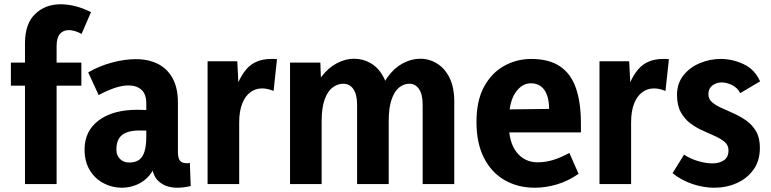

<svg xmlns="http://www.w3.org/2000/svg" viewBox="-20 -862 3611 899"><path d="M97 0V-659Q97 -751 144.5 -796.5Q192 -842 264 -842Q297 -842 333 -833Q369 -824 406 -805L362 -703Q346 -712 331 -716.5Q316 -721 302 -721Q276 -721 260.5 -703Q245 -685 245 -646V0ZM31 -461V-569H361V-461Z M689 -114H713Q704 -69 679 -40Q654 -11 620 3Q586 17 550 17Q505 17 465 -4Q425 -25 400.5 -65Q376 -105 376 -162Q376 -249 442.5 -298.5Q509 -348 623 -348Q643 -348 675.5 -346.5Q708 -345 731 -340V-244Q706 -248 683.5 -249.5Q661 -251 632 -251Q596 -251 572 -241.5Q548 -232 536.5 -212.5Q525 -193 525 -162Q525 -134 542 -117.5Q559 -101 584 -101Q613 -101 630.5 -113Q648 -125 656.5 -152Q665 -179 665 -223V-377Q665 -422 642 -442Q619 -462 581 -462Q551 -462 515 -449.5Q479 -437 442 -417L393 -523Q442 -552 502 -568.5Q562 -585 616 -585Q676 -585 720 -562.5Q764 -540 788.5 -495Q813 -450 813 -382V-151Q813 -123 822 -110.5Q831 -98 853 -98Q856 -98 860.5 -98Q865 -98 869 -99L873 9Q857 13 840.5 15Q824 17 810 17Q756 17 722.5 -13.5Q689 -44 689 -114Z M952 0V-575H1091L1100 -398H1070Q1091 -487 1132.5 -536.5Q1174 -586 1250 -586Q1257 -586 1263.5 -586Q1270 -586 1277 -585L1261 -436Q1233 -448 1207 -448Q1176 -448 1151.5 -429.5Q1127 -411 1113.5 -375.5Q1100 -340 1100 -289V0Z M2107 0H1959V-372Q1959 -420 1942 -445Q1925 -470 1897 -470Q1871 -470 1849 -452.5Q1827 -435 1813.5 -396Q1800 -357 1800 -294V0H1652V-372Q1652 -420 1634.5 -445Q1617 -470 1587 -470Q1561 -470 1537.5 -452.5Q1514 -435 1500 -396Q1486 -357 1486 -294V0H1338V-569H1480L1486 -398H1438Q1453 -460 1484.5 -502Q1516 -544 1556.5 -565.5Q1597 -587 1637 -587Q1680 -587 1716 -566Q1752 -545 1775 -502.5Q1798 -460 1800 -397H1750Q1765 -460 1795.5 -502Q1826 -544 1866 -565.5Q1906 -587 1948 -587Q1990 -587 2026.5 -564.5Q2063 -542 2085 -497.5Q2107 -453 2107 -386Z M2484 17Q2405 17 2343 -18.5Q2281 -54 2246 -123Q2211 -192 2211 -291Q2211 -391 2246.5 -456Q2282 -521 2340.5 -553.5Q2399 -586 2467 -586Q2551 -586 2602.5 -551Q2654 -516 2677 -448.5Q2700 -381 2700 -285V-242H2294L2296 -349L2551 -352Q2551 -382 2545 -404.5Q2539 -427 2528 -442Q2517 -457 2501.5 -464.5Q2486 -472 2466 -472Q2422 -472 2392 -426Q2362 -380 2362 -286Q2362 -195 2399.5 -148.5Q2437 -102 2497 -102Q2534 -102 2570 -113Q2606 -124 2646 -146L2689 -48Q2640 -14 2587.5 1.5Q2535 17 2484 17Z M2787 0V-575H2926L2935 -398H2905Q2926 -487 2967.5 -536.5Q3009 -586 3085 -586Q3092 -586 3098.5 -586Q3105 -586 3112 -585L3096 -436Q3068 -448 3042 -448Q3011 -448 2986.5 -429.5Q2962 -411 2948.5 -375.5Q2935 -340 2935 -289V0Z M3324 17Q3275 17 3223.5 0Q3172 -17 3129 -51L3183 -138Q3211 -119 3247.5 -108Q3284 -97 3316 -97Q3348 -97 3369.5 -111.5Q3391 -126 3391 -158Q3391 -182 3373.5 -197Q3356 -212 3328.5 -224.5Q3301 -237 3270.5 -250.5Q3240 -264 3212.5 -284.5Q3185 -305 3167.5 -337Q3150 -369 3150 -418Q3150 -471 3179.5 -508.5Q3209 -546 3256 -566Q3303 -586 3354 -586Q3410 -586 3462 -561.5Q3514 -537 3539 -481L3446 -426Q3433 -451 3408 -463.5Q3383 -476 3359 -476Q3343 -476 3328.5 -469.5Q3314 -463 3305.5 -451Q3297 -439 3297 -420Q3297 -398 3314.5 -383Q3332 -368 3359.5 -356Q3387 -344 3417.5 -330Q3448 -316 3475.5 -296.5Q3503 -277 3520.5 -246.5Q3538 -216 3538 -170Q3538 -109 3508 -67.5Q3478 -26 3429.5 -4.5Q3381 17 3324 17Z"/></svg>

Font: Yaldevi ExtraLight
Style: Bold
Weight: 700
Version: Version 1.100